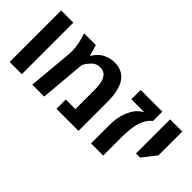

<svg xmlns="http://www.w3.org/2000/svg" viewBox="-16 -1149 1659 1659"><g transform="rotate(45 813.0 -320.0)"><path d="M227.1 0H78.1V-629.9H227.1Z M393.6 -444.3Q393.6 -531.7 357.9 -630.4H500.5Q507.8 -611.3 515.1 -585.9L528.3 -533.7H537.6Q544.4 -548.8 561.8 -568.8Q579.1 -588.9 598.6 -602.8Q618.2 -616.7 652.1 -628.2Q686 -639.6 728.3 -639.6Q770.5 -639.6 805.2 -623.5Q919.9 -570.3 919.9 -356.4V0H650.4V-113.8H767.6V-339.4Q767.6 -426.3 751.5 -461.9Q744.1 -478 732.9 -492.2Q710.4 -521.5 663.6 -521.5Q616.7 -521.5 585.2 -488Q553.7 -454.6 542.5 -430.7L537.6 -419.9L500.5 0H355L391.6 -399.9Q393.6 -422.4 393.6 -444.3Z M1314.5 -629.9V-516.1Q1269 -480 1245.1 -413.6Q1221.7 -347.2 1221.7 -211.9V0H1072.8V-211.9Q1072.8 -314.5 1098.4 -379.4Q1124 -444.3 1151.9 -472.7Q1179.7 -501 1203.1 -512.7V-516.1H1049.8V-629.9Z M1409.2 -212.9V-629.9H1558.1V-338.9L1459 -212.9Z"/></g></svg>

Font: OpenSansHebrew-Bold
Style: Bold
Weight: 700
Foundry: Ascender Corporation, Yanek Iontef
Version: Version 2.001;PS 002.001;hotconv 1.0.70;makeotf.lib2.5.58329